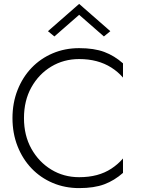

<svg xmlns="http://www.w3.org/2000/svg" viewBox="-20 -956 725 985"><path d="M103 -350Q103 -440 141 -508Q179 -576 243 -614.5Q307 -653 386 -653Q435 -653 476 -642Q517 -631 551 -609.5Q585 -588 611 -558V-631Q567 -670 515 -689.5Q463 -709 386 -709Q313 -709 250.5 -682.5Q188 -656 142 -608Q96 -560 70 -494Q44 -428 44 -350Q44 -272 70 -206Q96 -140 142 -92Q188 -44 250.5 -17.5Q313 9 386 9Q463 9 515 -10.5Q567 -30 611 -69V-143Q585 -113 551.5 -91Q518 -69 477 -58Q436 -47 386 -47Q307 -47 243 -86Q179 -125 141 -193Q103 -261 103 -350ZM386 -880 513 -769 546 -796 386 -936 226 -796 259 -769Z"/></svg>

Font: Jost Light
Style: Regular
Weight: 300
Version: Version 3.710